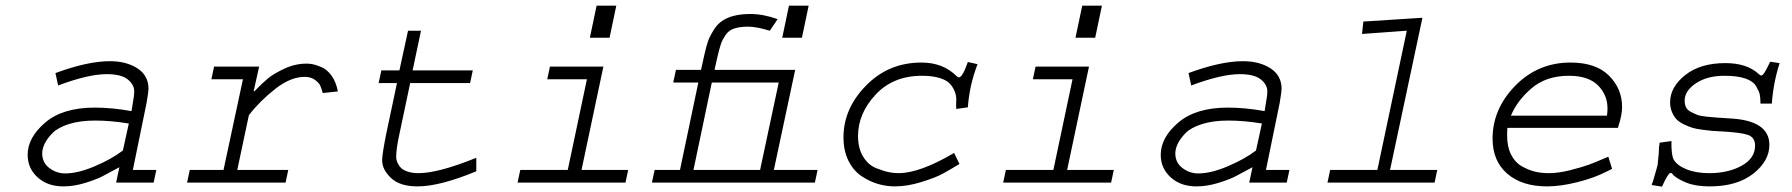

<svg xmlns="http://www.w3.org/2000/svg" viewBox="-20 -661 6485 695"><path d="M510.7 -289.1 460.9 -45.9H545.9L536.1 0H400.4L412.1 -55.7Q373 -34.2 350.1 -22.5Q327.1 -10.7 287.1 1.5Q247.1 13.7 209 13.7Q152.3 13.7 116.2 -19Q80.1 -51.8 80.1 -100.6Q80.1 -163.1 143.6 -217.3Q207 -271.5 323.2 -271.5Q385.7 -271.5 456.1 -258.8L460.9 -289.1Q465.8 -313.5 465.8 -331.1Q465.8 -354.5 442.4 -373.5Q418.9 -392.6 366.2 -392.6Q299.8 -392.6 190.4 -351.6L180.7 -396.5Q296.9 -439.5 377.9 -439.5Q437.5 -439.5 477.5 -413.6Q517.6 -387.7 517.6 -338.9Q517.6 -330.1 510.7 -289.1ZM424.8 -116.2 446.3 -213.9Q381.8 -224.6 324.2 -224.6Q269.5 -224.6 229.5 -211.9Q189.5 -199.2 169.9 -179.2Q150.4 -159.2 141.6 -140.6Q132.8 -122.1 132.8 -105.5Q132.8 -72.3 158.7 -52.7Q184.6 -33.2 215.8 -33.2Q261.7 -33.2 322.8 -59.1Q383.8 -85 424.8 -116.2Z M754.9 -419.9H918L898.4 -332L900.4 -330.1Q928.7 -359.4 949.7 -377Q970.7 -394.5 1009.8 -412.6Q1048.8 -430.7 1089.8 -430.7Q1100.6 -430.7 1111.3 -428.7Q1122.1 -426.8 1142.6 -418.5Q1163.1 -410.2 1179.7 -387.7Q1196.3 -365.2 1203.1 -330.1L1148.4 -324.2Q1143.6 -341.8 1138.7 -352.1Q1133.8 -362.3 1119.1 -372.6Q1104.5 -382.8 1083 -382.8Q1032.2 -382.8 976.6 -339.4Q920.9 -295.9 880.9 -244.1L838.9 -45.9H1023.4L1013.7 0H657.2L667 -45.9H789.1L859.4 -374H745.1Z M1457 -549.8H1503.9L1473.6 -406.2H1691.4L1681.6 -360.4H1464.8L1425.8 -175.8Q1414.1 -123 1414.1 -92.8Q1414.1 -88.9 1415 -83.5Q1416 -78.1 1420.4 -68.8Q1424.8 -59.6 1432.6 -52.2Q1440.4 -44.9 1456.5 -39.6Q1472.7 -34.2 1495.1 -34.2Q1566.4 -34.2 1704.1 -89.8V-41Q1572.3 13.7 1491.2 13.7Q1427.7 13.7 1395.5 -16.6Q1363.3 -46.9 1363.3 -81.1Q1363.3 -102.5 1377.9 -175.8L1417 -360.4H1350.6L1360.4 -406.2H1425.8Z M1970.7 -419.9H2164.1L2085 -45.9H2253.9L2244.1 0H1853.5L1863.3 -45.9H2035.2L2104.5 -374H1960.9ZM2115.2 -524.4 2139.6 -640.6H2210.9L2186.5 -524.4Z M2858.4 -408.2 2781.2 -45.9H2939.5L2929.7 0H2339.8L2349.6 -45.9H2441.4L2507.8 -362.3H2417L2426.8 -408.2H2517.6L2530.3 -465.8Q2537.1 -495.1 2543 -512.2Q2548.8 -529.3 2565.9 -556.2Q2583 -583 2615.2 -596.7Q2647.5 -610.4 2695.3 -610.4Q2742.2 -610.4 2794.9 -591.8L2766.6 -549.8Q2717.8 -564.5 2688.5 -564.5Q2657.2 -564.5 2637.2 -557.6Q2617.2 -550.8 2606 -533.7Q2594.7 -516.6 2589.8 -502.4Q2585 -488.3 2578.1 -460L2566.4 -408.2ZM2798.8 -362.3H2556.6L2490.2 -45.9H2731.4ZM2811.5 -524.4 2835.9 -640.6H2907.2L2882.8 -524.4Z M3483.4 -436.5 3518.6 -428.7Q3489.3 -353.5 3483.4 -272.5L3441.4 -266.6Q3440.4 -281.2 3441.4 -297.4Q3442.4 -313.5 3436 -329.6Q3429.7 -345.7 3418 -358.4Q3406.2 -371.1 3380.4 -378.9Q3354.5 -386.7 3317.4 -386.7Q3212.9 -386.7 3149.4 -318.4Q3085.9 -250 3085.9 -168.9Q3085.9 -124 3104.5 -93.8Q3123 -63.5 3151.9 -52.2Q3180.7 -41 3198.2 -37.6Q3215.8 -34.2 3232.4 -34.2Q3309.6 -34.2 3433.6 -107.4L3453.1 -67.4Q3416 -44.9 3390.6 -31.2Q3365.2 -17.6 3314.9 -2Q3264.6 13.7 3218.8 13.7Q3188.5 13.7 3158.2 4.9Q3127.9 -3.9 3098.6 -23.4Q3069.3 -43 3051.3 -79.1Q3033.2 -115.2 3033.2 -164.1Q3033.2 -267.6 3114.7 -351.1Q3196.3 -434.6 3315.4 -434.6Q3393.6 -434.6 3442.4 -385.7Q3447.3 -380.9 3451.2 -380.9Q3463.9 -380.9 3483.4 -436.5Z M3728.5 -419.9H3921.9L3842.8 -45.9H4011.7L4002 0H3611.3L3621.1 -45.9H3793L3862.3 -374H3718.8ZM3873 -524.4 3897.5 -640.6H3968.8L3944.3 -524.4Z M4612.3 -289.1 4562.5 -45.9H4647.5L4637.7 0H4502L4513.7 -55.7Q4474.6 -34.2 4451.7 -22.5Q4428.7 -10.7 4388.7 1.5Q4348.6 13.7 4310.5 13.7Q4253.9 13.7 4217.8 -19Q4181.6 -51.8 4181.6 -100.6Q4181.6 -163.1 4245.1 -217.3Q4308.6 -271.5 4424.8 -271.5Q4487.3 -271.5 4557.6 -258.8L4562.5 -289.1Q4567.4 -313.5 4567.4 -331.1Q4567.4 -354.5 4543.9 -373.5Q4520.5 -392.6 4467.8 -392.6Q4401.4 -392.6 4292 -351.6L4282.2 -396.5Q4398.4 -439.5 4479.5 -439.5Q4539.1 -439.5 4579.1 -413.6Q4619.1 -387.7 4619.1 -338.9Q4619.1 -330.1 4612.3 -289.1ZM4526.4 -116.2 4547.9 -213.9Q4483.4 -224.6 4425.8 -224.6Q4371.1 -224.6 4331.1 -211.9Q4291 -199.2 4271.5 -179.2Q4252 -159.2 4243.2 -140.6Q4234.4 -122.1 4234.4 -105.5Q4234.4 -72.3 4260.3 -52.7Q4286.1 -33.2 4317.4 -33.2Q4363.3 -33.2 4424.3 -59.1Q4485.4 -85 4526.4 -116.2Z M4915 -583 5128.9 -596.7 5011.7 -45.9H5182.6L5172.9 0H4785.2L4794.9 -45.9H4965.8L5072.3 -549.8L4910.2 -538.1Z M5801.8 -93.8 5815.4 -49.8Q5815.4 -49.8 5809.6 -46.9L5795.9 -40Q5750 -16.6 5689.5 -1.5Q5628.9 13.7 5580.1 13.7Q5489.3 13.7 5436 -32.2Q5382.8 -78.1 5382.8 -159.2Q5382.8 -266.6 5464.8 -350.6Q5546.9 -434.6 5665 -434.6Q5756.8 -434.6 5804.2 -387.2Q5851.6 -339.8 5851.6 -274.4Q5851.6 -244.1 5837.9 -203.1L5836.9 -198.2H5436.5Q5435.5 -189.5 5435.5 -169.9Q5435.5 -129.9 5449.7 -101.6Q5463.9 -73.2 5487.8 -59.6Q5511.7 -45.9 5535.2 -40Q5558.6 -34.2 5585.9 -34.2Q5621.1 -34.2 5663.6 -44.9Q5706.1 -55.7 5731.4 -64.9Q5756.8 -74.2 5801.8 -93.8ZM5449.2 -242.2H5796.9Q5798.8 -255.9 5798.8 -268.6Q5798.8 -317.4 5764.2 -352.1Q5729.5 -386.7 5659.2 -386.7Q5577.1 -386.7 5524.4 -341.8Q5471.7 -296.9 5449.2 -242.2Z M6387.7 -437.5 6421.9 -432.6Q6399.4 -363.3 6393.6 -286.1H6352.5Q6352.5 -306.6 6350.1 -318.4Q6347.7 -330.1 6336.9 -348.6Q6326.2 -367.2 6297.4 -377Q6268.6 -386.7 6222.7 -386.7Q6159.2 -386.7 6118.7 -359.4Q6078.1 -332 6078.1 -296.9Q6078.1 -283.2 6083 -272.9Q6087.9 -262.7 6100.1 -256.3Q6112.3 -250 6123 -245.6Q6133.8 -241.2 6156.7 -238.8Q6179.7 -236.3 6194.8 -235.4Q6210 -234.4 6240.2 -232.4Q6384.8 -225.6 6384.8 -136.7Q6384.8 -78.1 6326.2 -32.2Q6267.6 13.7 6168.9 13.7Q6117.2 13.7 6084 0Q6050.8 -13.7 6037.1 -27.3Q6032.2 -35.2 6027.3 -35.2Q6018.6 -35.2 5996.1 14.6L5959 8.8Q5959 4.9 5962.9 -2.9Q5963.9 -5.9 5968.3 -21.5Q5972.7 -37.1 5976.6 -50.3Q5980.5 -63.5 5980.5 -66.4Q5985.4 -110.4 5985.4 -129.9Q5986.3 -131.8 5986.8 -137.2Q5987.3 -142.6 5987.3 -144.5L6030.3 -150.4Q6029.3 -101.6 6038.1 -84Q6049.8 -62.5 6084.5 -48.3Q6119.1 -34.2 6167 -34.2Q6235.4 -34.2 6284.2 -61Q6333 -87.9 6333 -133.8Q6333 -164.1 6306.6 -172.9Q6280.3 -181.6 6210 -185.5Q6208 -185.5 6207 -185.5Q6186.5 -186.5 6175.3 -187.5Q6164.1 -188.5 6142.1 -191.4Q6120.1 -194.3 6106.9 -198.2Q6093.8 -202.1 6076.2 -210.4Q6058.6 -218.8 6048.8 -229Q6039.1 -239.3 6032.2 -255.4Q6025.4 -271.5 6025.4 -291Q6025.4 -345.7 6080.1 -389.2Q6134.8 -432.6 6225.6 -432.6Q6302.7 -432.6 6345.7 -393.6Q6351.6 -387.7 6355.5 -387.7Q6364.3 -387.7 6382.8 -427.7Q6383.8 -429.7 6385.7 -433.6Z"/></svg>

Font: Thabit-Oblique
Style: Oblique
Weight: 500
Designer: Regenerated by Nadim Shaikli
Foundry: MAK Alagha
Version: 0.01